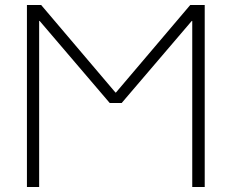

<svg xmlns="http://www.w3.org/2000/svg" viewBox="-20 -750 929 770"><path d="M751 0V-666H749L468 -337H420L139 -666H137V0H88V-730H145L443 -379H445L743 -730H801V0Z"/></svg>

Font: Mplus 1p Light
Style: Regular
Weight: 300
Version: Version 1.061